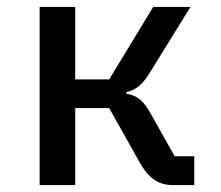

<svg xmlns="http://www.w3.org/2000/svg" viewBox="-20 -536 640 556"><path d="M94.8 0H197.8V-223H296.2L384.9 -65C411.2 -18.5 439.6 0 481.2 0H542.6V-83.5H485.8L416.5 -206.7C394.9 -245.7 376.8 -259.2 346.2 -264.6V-269.5C373.2 -275.6 391 -288.7 414.1 -326L531.6 -516H423.7L296.2 -306.1H197.8V-516H94.8Z"/></svg>

Font: Margiela Mono Medium
Style: Regular
Weight: 500
Designer: Mike Abbink, Paul van der Laan, Pieter van Rosmalen
Foundry: Bold Monday
Version: Version 2.003 2021